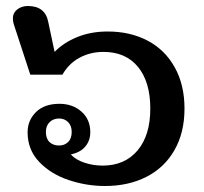

<svg xmlns="http://www.w3.org/2000/svg" viewBox="-20 -606 680 640"><path d="M72 -165Q72 -205 100 -232.5Q128 -260 178 -260Q222 -260 251.5 -234Q281 -208 281 -165Q281 -143 270.5 -126Q260 -109 242 -100Q232 -95 216 -91Q233 -73 262 -63.5Q291 -54 322 -54Q396 -54 438.5 -104.5Q481 -155 481 -244Q481 -333 440 -383Q399 -433 325 -433Q281 -433 245 -413.5Q209 -394 188 -357H81L27 -522Q23 -533 23 -546Q23 -563 37.5 -574.5Q52 -586 73 -586Q131 -586 141 -532L162 -433Q192 -464 237.5 -482.5Q283 -501 339 -501Q414 -501 472 -470.5Q530 -440 562.5 -381.5Q595 -323 595 -244Q595 -164 561.5 -105.5Q528 -47 468 -16.5Q408 14 330 14Q268 14 208.5 -6Q149 -26 110.5 -66.5Q72 -107 72 -165ZM219 -166Q219 -187 207 -199Q195 -211 177 -211Q158 -211 145.5 -199Q133 -187 133 -166Q133 -144 145 -132.5Q157 -121 177 -121Q195 -121 207 -132.5Q219 -144 219 -166Z"/></svg>

Font: Maitree Semibold
Style: Regular
Weight: 600
Designer: CadsonDemak Team
Foundry: CadsonDemak
Version: Version 1.000